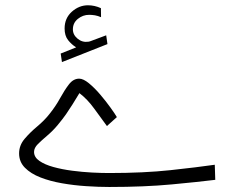

<svg xmlns="http://www.w3.org/2000/svg" viewBox="-20 -727 913 746"><path d="M275.9 -543Q257.8 -554.2 244.4 -571.3Q231 -588.4 231 -616.2Q231 -656.2 259 -681.4Q287.1 -706.5 321.8 -706.5Q347.7 -706.5 372.1 -695.3L372.6 -660.2Q360.4 -665.5 348.9 -667.5Q337.4 -669.4 326.2 -669.4Q302.2 -669.4 282.7 -653.8Q263.2 -638.2 263.2 -612.8Q263.2 -591.8 281.5 -576.7Q299.8 -561.5 323.2 -564.9Q325.7 -564.9 328.1 -565.9Q330.6 -566.9 332.5 -567.4L392.6 -589.8L397.5 -555.7L220.7 -485.8L215.8 -519ZM403.3 -54.7Q539.1 -54.7 642.8 -65.9Q746.6 -77.1 814.5 -86.9L816.4 -28.3Q753.9 -20.5 647.5 -10.5Q541 -0.5 404.3 -0.5Q362.8 -0.5 314.9 -3.7Q267.1 -6.8 220.9 -14.9Q174.8 -22.9 137.2 -37.6Q99.6 -52.2 76.9 -75.2Q54.2 -98.1 54.2 -130.9Q54.2 -162.1 75.4 -187.3Q96.7 -212.4 124.5 -235.6Q152.3 -258.8 171.9 -283.7Q196.3 -314 213.6 -345.7Q231 -377.4 248 -399.4Q265.1 -421.4 287.6 -421.4Q303.7 -421.4 325.7 -403.3Q347.7 -385.3 369.9 -359.1Q392.1 -333 409.4 -308.8Q426.8 -284.7 434.1 -272L395.5 -237.3Q371.6 -269.5 345.7 -305.4Q319.8 -341.3 288.6 -365.2Q273.4 -340.3 261.5 -321Q249.5 -301.8 236.6 -283.2Q223.6 -264.6 204.6 -241.7Q185.1 -218.3 163.6 -200.2Q142.1 -182.1 127.2 -167.2Q112.3 -152.3 112.3 -136.7Q112.3 -116.2 133.1 -101.8Q153.8 -87.4 187.5 -78.1Q221.2 -68.8 260.5 -63.7Q299.8 -58.6 337.4 -56.6Q375 -54.7 403.3 -54.7Z"/></svg>

Font: Vazirmatn FD ExtraLight
Style: Regular
Weight: 200
Designer: Saber Rastikerdar
Foundry: Saber Rastikerdar
Version: Version 33.003